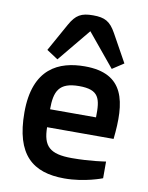

<svg xmlns="http://www.w3.org/2000/svg" viewBox="-88 -840 706 918"><g transform="rotate(10 265.0 -381.0)"><path d="M45.9 -263.2C45.9 -57.1 134.8 15.1 288.1 15.1C388.2 15.1 471.2 -18.1 471.2 -18.1V-99.1C471.2 -99.1 397.9 -86.9 307.1 -86.9C199.2 -86.9 166 -120.1 165 -211.9H487.8C507.8 -393.1 487.8 -529.8 293 -529.8C168 -529.8 45.9 -478 45.9 -263.2ZM164.1 -298.8C164.1 -386.2 184.1 -432.1 282.2 -432.1C379.9 -432.1 389.2 -390.1 387.2 -298.8ZM157.2 -540 289.1 -699.7 420.9 -540 476.1 -576.2 401.4 -710.9C372.6 -762.7 346.2 -776.9 289.1 -776.9C231.9 -776.9 206.1 -762.7 177.2 -710.9L102.1 -576.2Z"/></g></svg>

Font: Doppio One
Style: Regular
Weight: 400
Designer: Szymon Celej
Foundry: Sorkin Type Co
Version: Version 1.002